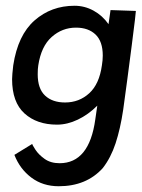

<svg xmlns="http://www.w3.org/2000/svg" viewBox="-20 -427 494 667"><path d="M408 -46Q398 21 381.5 71Q365 121 337 157Q280 220 184 220Q129 220 89 190Q49 160 30 111L92 73Q92 76 103 93Q114 110 135 125Q156 140 187 140Q290 140 311 -12L318 -60Q287 -29 250.5 -11.5Q214 6 178 6Q108 6 65 -33Q22 -72 22 -152Q22 -166 26 -200Q42 -305 100 -356Q158 -407 239 -407Q274 -407 305 -390Q336 -373 357 -343L364 -392L452 -389Q453 -389 437.5 -268Q422 -147 408 -46ZM334 -200Q337 -218 337 -234Q337 -283 312 -307Q287 -331 244 -331Q196 -331 159.5 -298.5Q123 -266 113 -200Q111 -189 111 -169Q111 -119 136.5 -95Q162 -71 206 -71Q255 -71 290 -103Q325 -135 334 -200Z"/></svg>

Font: Neutral Grotesk
Style: Italic
Weight: 400
Italic angle: -8°
Designer: Nawras Khrais
Foundry: Nawras Khrais
Version: Version 1.000